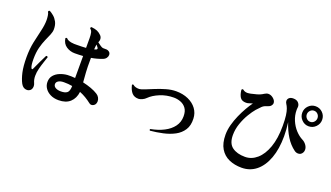

<svg xmlns="http://www.w3.org/2000/svg" viewBox="-71 -1290 3141 1822"><g transform="rotate(20 1500.0 -379.0)"><path d="M558 6Q511 6 475.5 -11.5Q440 -29 420.5 -58Q401 -87 401 -121Q401 -162 424 -189Q447 -216 483 -230.5Q519 -245 557 -248Q576 -249 595.5 -248.5Q615 -248 635 -246V-468Q592 -465 551 -465Q504 -465 465.5 -490.5Q427 -516 419 -569Q421 -574 426.5 -575.5Q432 -577 436 -574Q443 -564 461.5 -556.5Q480 -549 515 -547H545Q593 -547 635 -550V-647Q635 -681 630 -703Q625 -725 610 -735Q608 -739 608 -741Q608 -751 617 -753Q655 -749 676.5 -739.5Q698 -730 718 -710Q734 -694 734 -671Q734 -656 726 -640Q742 -627 760 -615Q778 -603 788 -603Q812 -604 824.5 -602.5Q837 -601 847 -594Q864 -583 864 -561Q864 -546 853 -530Q842 -514 819 -506Q767 -486 711 -477V-459Q710 -384 713.5 -332Q717 -280 720 -245Q721 -237 721 -233Q766 -223 806 -208.5Q846 -194 874 -176Q891 -166 901.5 -148.5Q912 -131 912 -111Q912 -99 907 -86Q902 -74 890.5 -66.5Q879 -59 867 -59Q854 -59 845 -67Q817 -89 787 -107Q757 -125 724 -138Q716 -71 674 -32.5Q632 6 558 6ZM263 13Q254 17 242 17Q205 17 183 -22Q161 -63 147.5 -123.5Q134 -184 134 -275Q134 -359 149 -429.5Q164 -500 178.5 -560Q193 -620 193 -669Q193 -689 189.5 -713.5Q186 -738 178 -749Q180 -764 193 -762Q212 -752 234 -733.5Q256 -715 272 -685.5Q288 -656 288 -612Q288 -585 275 -554.5Q262 -524 245 -485.5Q228 -447 215 -397Q202 -347 202 -280Q202 -249 204.5 -229.5Q207 -210 211 -199Q216 -185 222 -185Q229 -185 233 -198Q249 -235 270 -278Q291 -321 305 -349Q307 -350 311 -350Q320 -350 323 -342Q316 -320 304 -285Q292 -250 282 -211Q272 -172 272 -136Q272 -117 275.5 -100Q279 -83 286 -68Q293 -53 293 -37Q293 0 263 13ZM551 -80Q592 -80 613 -96Q634 -112 635 -165Q614 -169 593 -170.5Q572 -172 550 -172Q515 -172 495 -159.5Q475 -147 475 -127Q475 -105 496 -92.5Q517 -80 551 -80ZM712 -563Q717 -565 721 -566Q725 -567 729 -568Q740 -572 740 -580Q740 -586 736 -591L717 -614Q716 -604 714.5 -592Q713 -580 712 -563Z M1473 -19Q1464 -26 1471 -35Q1546 -49 1603.5 -78.5Q1661 -108 1694 -152.5Q1727 -197 1727 -256Q1727 -307 1705.5 -336.5Q1684 -366 1650 -379Q1616 -392 1580 -392Q1507 -392 1442.5 -365.5Q1378 -339 1340 -301Q1326 -286 1304 -276Q1282 -266 1268 -266Q1225 -265 1200.5 -291.5Q1176 -318 1164 -369Q1166 -374 1170 -375.5Q1174 -377 1178 -375Q1190 -364 1207.5 -359.5Q1225 -355 1243 -356Q1260 -357 1296.5 -372Q1333 -387 1381 -406.5Q1429 -426 1481 -441Q1533 -456 1581 -456Q1649 -456 1703 -432Q1757 -408 1788.5 -365.5Q1820 -323 1822 -267Q1825 -198 1795.5 -152.5Q1766 -107 1715.5 -80Q1665 -53 1601.5 -39Q1538 -25 1473 -19Z M2409 14Q2338 14 2281.5 -11Q2225 -36 2192.5 -90Q2160 -144 2160 -230Q2160 -278 2174 -330Q2188 -382 2210 -431.5Q2232 -481 2256.5 -523.5Q2281 -566 2303 -596Q2290 -593 2272.5 -586.5Q2255 -580 2239 -580Q2196 -580 2178.5 -606.5Q2161 -633 2156 -680Q2161 -694 2174 -688Q2182 -680 2194 -676Q2206 -672 2219 -672Q2227 -672 2235 -673.5Q2243 -675 2251 -676Q2271 -680 2308 -690Q2345 -700 2373 -719Q2393 -732 2412 -732Q2439 -732 2464 -710Q2487 -689 2487 -666Q2487 -651 2475 -637.5Q2463 -624 2434 -616Q2409 -609 2391 -592Q2373 -575 2349 -548Q2324 -519 2295.5 -471.5Q2267 -424 2247 -366.5Q2227 -309 2227 -250Q2227 -165 2275.5 -129.5Q2324 -94 2405 -94Q2471 -94 2525 -141Q2579 -188 2610.5 -276.5Q2642 -365 2642 -491Q2642 -557 2636.5 -597Q2631 -637 2622 -661Q2613 -685 2602 -701Q2593 -715 2593 -728Q2593 -747 2607.5 -759.5Q2622 -772 2648 -772Q2683 -772 2700.5 -752.5Q2718 -733 2716 -709Q2715 -702 2714.5 -695Q2714 -688 2714 -680Q2714 -626 2735 -576.5Q2756 -527 2790 -490Q2824 -453 2862 -434Q2886 -422 2902.5 -399Q2919 -376 2919 -351Q2919 -336 2912 -323Q2897 -296 2868 -296Q2847 -296 2830 -309Q2778 -347 2740.5 -407Q2703 -467 2678 -544Q2683 -507 2685.5 -472.5Q2688 -438 2688 -405Q2688 -276 2653.5 -182Q2619 -88 2556.5 -37Q2494 14 2409 14ZM2873 -573Q2832 -573 2802.5 -603Q2773 -633 2773 -674Q2773 -716 2802.5 -745.5Q2832 -775 2873 -775Q2915 -775 2944.5 -745.5Q2974 -716 2974 -674Q2974 -633 2944.5 -603Q2915 -573 2873 -573ZM2873 -618Q2896 -618 2911.5 -635Q2927 -652 2927 -674Q2927 -697 2911.5 -713.5Q2896 -730 2873 -730Q2851 -730 2835 -713.5Q2819 -697 2819 -674Q2819 -652 2835 -635Q2851 -618 2873 -618Z"/></g></svg>

Font: Zen Antique
Style: Regular
Weight: 400
Designer: Yoshimichi Ohira
Foundry: Positype
Version: Version 1.001